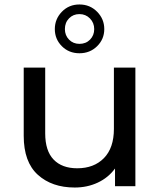

<svg xmlns="http://www.w3.org/2000/svg" viewBox="-20 -832 717 858"><path d="M314 6Q212 6 149 -51Q86 -108 86 -225V-530H182V-236Q182 -158 219.5 -119Q257 -80 325 -80Q400 -80 444.5 -125.5Q489 -171 489 -256V-530H585V0H494V-79Q464 -38 417 -16Q370 6 314 6ZM335 -594Q288 -594 256.5 -625.5Q225 -657 225 -702Q225 -747 256.5 -779.5Q288 -812 335 -812Q382 -812 414 -779.5Q446 -747 446 -702Q446 -657 414 -625.5Q382 -594 335 -594ZM335 -636Q364 -636 382.5 -655Q401 -674 401 -702Q401 -730 382 -749.5Q363 -769 335 -769Q307 -769 288.5 -750Q270 -731 270 -702Q270 -674 288.5 -655Q307 -636 335 -636Z"/></svg>

Font: Montserrat Medium
Style: Regular
Weight: 500
Designer: Julieta Ulanovsky
Foundry: Julieta Ulanovsky
Version: Version 9.000; ttfautohint (v1.8.4.7-5d5b)